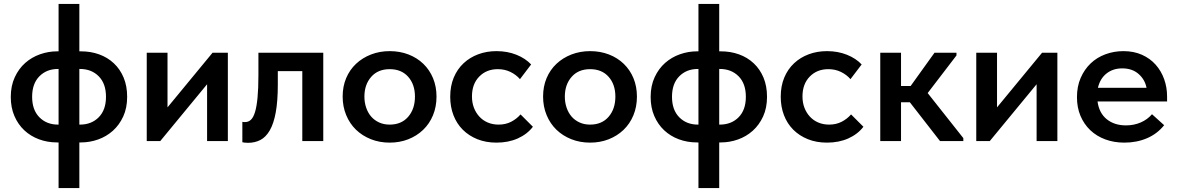

<svg xmlns="http://www.w3.org/2000/svg" viewBox="-20 -720 6012 980"><path d="M272 7Q222 7 179 -9Q136 -25 104 -55Q72 -85 53.5 -128Q35 -171 35 -225Q35 -282 55.5 -326Q76 -370 109 -399Q142 -428 184.5 -443Q227 -458 272 -458H279V-700H385V-458H393Q443 -458 486 -442.5Q529 -427 561 -397Q593 -367 611 -324Q629 -281 629 -226Q629 -169 609 -125.5Q589 -82 556 -52.5Q523 -23 480.5 -8Q438 7 393 7H385V240H279V7ZM385 -368V-84H388Q447 -84 484 -121.5Q521 -159 521 -226Q521 -293 484 -330.5Q447 -368 388 -368ZM144 -226Q144 -159 181 -121.5Q218 -84 276 -84H279V-368H276Q218 -368 181 -330.5Q144 -293 144 -226Z M729 -451H835V-172L1065 -451H1143V0H1037V-290L798 0H729Z M1246 9Q1235 9 1228.5 8Q1222 7 1217 6V-98Q1221 -97 1225 -97Q1229 -97 1232 -97Q1248 -97 1260.5 -108.5Q1273 -120 1281.5 -147.5Q1290 -175 1294.5 -221.5Q1299 -268 1299 -338V-451H1630V0H1523V-357H1398V-289Q1398 -204 1387.5 -146.5Q1377 -89 1357 -54.5Q1337 -20 1309 -5.5Q1281 9 1246 9Z M1969 8Q1917 8 1873 -9.5Q1829 -27 1797 -58Q1765 -89 1747 -132.5Q1729 -176 1729 -227Q1729 -279 1747 -321.5Q1765 -364 1797.5 -394.5Q1830 -425 1874 -442Q1918 -459 1969 -459Q2021 -459 2065 -442Q2109 -425 2141 -394Q2173 -363 2190.5 -320.5Q2208 -278 2208 -227Q2208 -175 2190 -131.5Q2172 -88 2139.5 -57Q2107 -26 2063.5 -9Q2020 8 1969 8ZM1969 -84Q2029 -84 2063.5 -124Q2098 -164 2098 -227Q2098 -289 2063.5 -328Q2029 -367 1969 -367Q1909 -367 1874.5 -327.5Q1840 -288 1840 -227Q1840 -197 1849 -170.5Q1858 -144 1874.5 -125Q1891 -106 1915 -95Q1939 -84 1969 -84Z M2514 8Q2460 8 2416.5 -9.5Q2373 -27 2342 -58Q2311 -89 2294.5 -132Q2278 -175 2278 -226Q2278 -281 2296 -324Q2314 -367 2346 -397Q2378 -427 2421 -443Q2464 -459 2514 -459Q2570 -459 2616 -440.5Q2662 -422 2691 -391L2634 -316Q2614 -339 2585 -353Q2556 -367 2521 -367Q2463 -367 2426 -329Q2389 -291 2389 -228Q2389 -196 2399 -170Q2409 -144 2427 -124.5Q2445 -105 2470 -94.5Q2495 -84 2525 -84Q2561 -84 2589 -98.5Q2617 -113 2637 -136L2700 -73Q2671 -35 2623 -13.5Q2575 8 2514 8Z M2992 8Q2940 8 2896 -9.5Q2852 -27 2820 -58Q2788 -89 2770 -132.5Q2752 -176 2752 -227Q2752 -279 2770 -321.5Q2788 -364 2820.5 -394.5Q2853 -425 2897 -442Q2941 -459 2992 -459Q3044 -459 3088 -442Q3132 -425 3164 -394Q3196 -363 3213.5 -320.5Q3231 -278 3231 -227Q3231 -175 3213 -131.5Q3195 -88 3162.5 -57Q3130 -26 3086.5 -9Q3043 8 2992 8ZM2992 -84Q3052 -84 3086.5 -124Q3121 -164 3121 -227Q3121 -289 3086.5 -328Q3052 -367 2992 -367Q2932 -367 2897.5 -327.5Q2863 -288 2863 -227Q2863 -197 2872 -170.5Q2881 -144 2897.5 -125Q2914 -106 2938 -95Q2962 -84 2992 -84Z M3538 7Q3488 7 3445 -9Q3402 -25 3370 -55Q3338 -85 3319.5 -128Q3301 -171 3301 -225Q3301 -282 3321.5 -326Q3342 -370 3375 -399Q3408 -428 3450.5 -443Q3493 -458 3538 -458H3545V-700H3651V-458H3659Q3709 -458 3752 -442.5Q3795 -427 3827 -397Q3859 -367 3877 -324Q3895 -281 3895 -226Q3895 -169 3875 -125.5Q3855 -82 3822 -52.5Q3789 -23 3746.5 -8Q3704 7 3659 7H3651V240H3545V7ZM3651 -368V-84H3654Q3713 -84 3750 -121.5Q3787 -159 3787 -226Q3787 -293 3750 -330.5Q3713 -368 3654 -368ZM3410 -226Q3410 -159 3447 -121.5Q3484 -84 3542 -84H3545V-368H3542Q3484 -368 3447 -330.5Q3410 -293 3410 -226Z M4201 8Q4147 8 4103.5 -9.5Q4060 -27 4029 -58Q3998 -89 3981.5 -132Q3965 -175 3965 -226Q3965 -281 3983 -324Q4001 -367 4033 -397Q4065 -427 4108 -443Q4151 -459 4201 -459Q4257 -459 4303 -440.5Q4349 -422 4378 -391L4321 -316Q4301 -339 4272 -353Q4243 -367 4208 -367Q4150 -367 4113 -329Q4076 -291 4076 -228Q4076 -196 4086 -170Q4096 -144 4114 -124.5Q4132 -105 4157 -94.5Q4182 -84 4212 -84Q4248 -84 4276 -98.5Q4304 -113 4324 -136L4387 -73Q4358 -35 4310 -13.5Q4262 8 4201 8Z M4473 -451H4579V-281H4628L4750 -451H4862V-437L4715 -245L4897 -15V0H4778L4624 -198H4579V0H4473Z M4963 -451H5069V-172L5299 -451H5377V0H5271V-290L5032 0H4963Z M5719 8Q5666 8 5621.5 -8.5Q5577 -25 5545 -55.5Q5513 -86 5495 -128.5Q5477 -171 5477 -224Q5477 -279 5496 -322.5Q5515 -366 5547 -396.5Q5579 -427 5622.5 -443Q5666 -459 5714 -459Q5767 -459 5808.5 -440.5Q5850 -422 5878.5 -390Q5907 -358 5922 -316Q5937 -274 5937 -228V-202H5582Q5590 -143 5629 -111.5Q5668 -80 5727 -80Q5768 -80 5802.5 -95Q5837 -110 5860 -137L5922 -81Q5887 -37 5834.5 -14.5Q5782 8 5719 8ZM5708 -371Q5661 -371 5628 -345Q5595 -319 5584 -272H5832Q5824 -314 5791.5 -342.5Q5759 -371 5708 -371Z"/></svg>

Font: Tilda Sans Semibold
Style: Regular
Weight: 600
Designer: ParaType Ltd
Foundry: ParaType Ltd
Version: Version 1.009